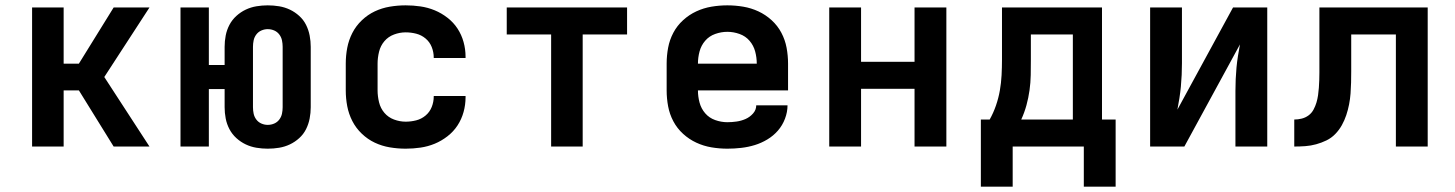

<svg xmlns="http://www.w3.org/2000/svg" viewBox="-20 -548 5440 718"><path d="M405 0 275 -210H218V0H100V-520H218V-310H275L405 -520H539L370 -260L539 0Z M981 8Q960 8 939 4.5Q918 1 899 -8Q880 -17 864 -31.5Q848 -46 838 -65Q828 -84 824 -105Q820 -126 820 -147V-215H761V0H655V-520H761V-305H820V-373Q820 -394 824 -415Q828 -436 838 -455Q848 -474 864 -488.5Q880 -503 899 -512Q918 -521 939 -524.5Q960 -528 981 -528Q1003 -528 1024 -524.5Q1045 -521 1064 -512Q1083 -503 1099 -488.5Q1115 -474 1124.5 -455Q1134 -436 1138 -415Q1142 -394 1142 -373V-147Q1142 -126 1138 -105Q1134 -84 1124.5 -65Q1115 -46 1099 -31.5Q1083 -17 1064 -8Q1045 1 1024 4.5Q1003 8 981 8ZM981 -81Q994 -81 1005.5 -86Q1017 -91 1024.5 -101Q1032 -111 1034.5 -123Q1037 -135 1037 -147V-373Q1037 -385 1034.5 -397Q1032 -409 1024.5 -419Q1017 -429 1005.5 -434Q994 -439 981 -439Q969 -439 957.5 -434Q946 -429 938.5 -419Q931 -409 928.5 -397Q926 -385 926 -373V-147Q926 -135 928.5 -123Q931 -111 938.5 -101Q946 -91 957.5 -86Q969 -81 981 -81Z M1497 8Q1467 8 1437.5 3Q1408 -2 1381.5 -14.5Q1355 -27 1333 -48Q1311 -69 1297.5 -95.5Q1284 -122 1278.5 -151Q1273 -180 1273 -210V-310Q1273 -340 1278.5 -369Q1284 -398 1297.5 -424.5Q1311 -451 1333 -472Q1355 -493 1381.5 -505.5Q1408 -518 1437.5 -523Q1467 -528 1497 -528Q1525 -528 1552.5 -524Q1580 -520 1605.5 -509.5Q1631 -499 1653.5 -481.5Q1676 -464 1691 -441Q1706 -418 1713.5 -391Q1721 -364 1721 -336V-331H1602V-333Q1602 -353 1594.5 -372Q1587 -391 1571.5 -404Q1556 -417 1536.5 -422Q1517 -427 1497 -427Q1475 -427 1453.5 -419Q1432 -411 1417.5 -394Q1403 -377 1397.5 -354.5Q1392 -332 1392 -310V-210Q1392 -188 1397.5 -165.5Q1403 -143 1417.5 -126Q1432 -109 1453.5 -101Q1475 -93 1497 -93Q1517 -93 1536.5 -98Q1556 -103 1571.5 -116Q1587 -129 1594.5 -148Q1602 -167 1602 -187V-189H1721V-184Q1721 -156 1713.5 -129Q1706 -102 1691 -79Q1676 -56 1653.5 -38.5Q1631 -21 1605.5 -10.5Q1580 0 1552.5 4Q1525 8 1497 8Z M2041 0V-419H1875V-520H2325V-419H2159V0Z M2700 8Q2670 8 2640.5 3Q2611 -2 2584 -14.5Q2557 -27 2534.5 -47.5Q2512 -68 2498 -94.5Q2484 -121 2478.5 -150.5Q2473 -180 2473 -210V-310Q2473 -340 2478.5 -369.5Q2484 -399 2498 -425.5Q2512 -452 2534.5 -472.5Q2557 -493 2584 -505.5Q2611 -518 2640.5 -523Q2670 -528 2700 -528Q2730 -528 2759.5 -523Q2789 -518 2816 -505.5Q2843 -493 2865.5 -472.5Q2888 -452 2902 -425.5Q2916 -399 2921.5 -369.5Q2927 -340 2927 -310V-210H2590Q2590 -187 2596 -164.5Q2602 -142 2617 -124.5Q2632 -107 2654.5 -99Q2677 -91 2700 -91Q2717 -91 2734.5 -93.5Q2752 -96 2768 -103Q2784 -110 2796 -123.5Q2808 -137 2808 -154H2925Q2925 -129 2915.5 -104Q2906 -79 2889 -59.5Q2872 -40 2849.5 -26.5Q2827 -13 2802.5 -5.5Q2778 2 2752 5Q2726 8 2700 8ZM2590 -310H2810Q2810 -333 2804 -355.5Q2798 -378 2783 -395.5Q2768 -413 2745.5 -421Q2723 -429 2700 -429Q2677 -429 2654.5 -421Q2632 -413 2617 -395.5Q2602 -378 2596 -355.5Q2590 -333 2590 -310Z M3081 0V-520H3200V-317H3400V-520H3519V0H3400V-216H3200V0Z M4033 150V0H3767V150H3648V-101H3681Q3695 -126 3704.5 -153.5Q3714 -181 3719 -209.5Q3724 -238 3725.5 -267Q3727 -296 3727 -325V-520H4101V-101H4152V150ZM3799 -101H3992V-419H3835V-325Q3835 -296 3834.5 -267.5Q3834 -239 3830 -210.5Q3826 -182 3818.5 -154.5Q3811 -127 3799 -101Z M4281 0V-520H4400V-312Q4400 -290 4399 -268Q4398 -246 4396 -224.5Q4394 -203 4390.5 -181Q4387 -159 4383 -138L4591 -520H4719V0H4600V-208Q4600 -230 4601 -252Q4602 -274 4604 -295.5Q4606 -317 4609.5 -339Q4613 -361 4617 -382L4409 0Z M4820 0V-101Q4834 -101 4848 -104.5Q4862 -108 4873.5 -116.5Q4885 -125 4892 -138Q4899 -151 4903 -164.5Q4907 -178 4909 -192Q4911 -206 4912 -220Q4913 -234 4913.5 -248.5Q4914 -263 4914 -277V-520H5319V0H5200V-419H5033V-281Q5033 -260 5032.5 -239.5Q5032 -219 5030.5 -198.5Q5029 -178 5025 -157.5Q5021 -137 5014.5 -117.5Q5008 -98 4998 -80Q4988 -62 4973.5 -47Q4959 -32 4940.5 -23Q4922 -14 4902 -8.5Q4882 -3 4861.5 -1.5Q4841 0 4820 0Z"/></svg>

Font: Iosevka Extended
Style: Bold
Weight: 700
Width: 7
Monospace: yes
Designer: Belleve Invis
Foundry: Belleve Invis
Version: Version 32.5.0; ttfautohint (v1.8.4)